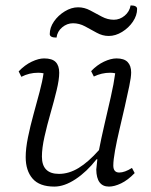

<svg xmlns="http://www.w3.org/2000/svg" viewBox="-20 -678 559 710"><path d="M181 12Q126 12 100.5 -17.5Q75 -47 75 -97Q75 -129 83.5 -170.5Q92 -212 104 -255.5Q116 -299 126.5 -338.5Q137 -378 141 -407Q132 -409 121 -409Q88 -409 59 -394L49 -414Q72 -438 97.5 -450Q123 -462 143 -462Q173 -462 186 -448.5Q199 -435 199 -409Q199 -384 189.5 -344.5Q180 -305 167 -260Q154 -215 144.5 -172.5Q135 -130 135 -99Q135 -35 198 -35Q235 -35 271 -57Q307 -79 346 -123Q354 -165 366 -216.5Q378 -268 389.5 -318.5Q401 -369 406 -407Q398 -409 387 -409Q356 -409 327 -395L317 -415Q339 -438 364.5 -450Q390 -462 411 -462Q439 -462 452 -448.5Q465 -435 465 -410Q465 -393 458 -359.5Q451 -326 441.5 -284Q432 -242 422 -200Q412 -158 405.5 -122Q399 -86 399 -66Q399 -40 421 -40Q441 -40 468 -57L478 -38Q453 -12 428 0Q403 12 383 12Q337 12 336 -51Q337 -65 340 -89H337Q301 -43 259.5 -15.5Q218 12 181 12ZM189 -539Q164 -539 164 -552Q164 -576 179.5 -598.5Q195 -621 219.5 -636Q244 -651 269 -651Q292 -651 313.5 -639.5Q335 -628 356.5 -616.5Q378 -605 401 -605Q423 -605 441 -620Q459 -635 463 -658Q487 -658 487 -645Q487 -621 471.5 -598Q456 -575 431.5 -560Q407 -545 382 -545Q359 -545 337.5 -557Q316 -569 294.5 -580.5Q273 -592 250 -592Q228 -592 210 -577Q192 -562 189 -539Z"/></svg>

Font: Petrona Light
Style: Italic
Weight: 300
Italic angle: -9°
Designer: Ringo R. Seeber
Foundry: Ringo R. Seeber
Version: Version 2.001; ttfautohint (v1.8.3)